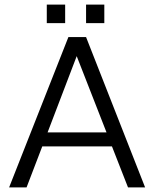

<svg xmlns="http://www.w3.org/2000/svg" viewBox="-20 -811 668 831"><path d="M352.5 -791H431.5V-711H352.5ZM182.5 -791H262V-711H182.5ZM608 0H534L464.5 -177.5H163L95 0H19.5L276 -650.5H352.5ZM312 -568 186 -238H441Z"/></svg>

Font: Overused Grotesk Book
Style: Regular
Weight: 375
Version: Version 0.004